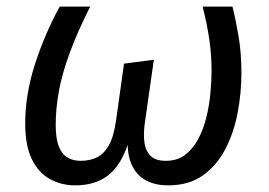

<svg xmlns="http://www.w3.org/2000/svg" viewBox="-20 -547 810 579"><path d="M591 -527H681Q691 -487 699.5 -437Q708 -387 708 -327Q708 -266 696.5 -206Q685 -146 659 -96.5Q633 -47 591 -17.5Q549 12 487 12Q450 12 423 -1.5Q396 -15 381 -42.5Q366 -70 365 -110Q343 -46 304.5 -17Q266 12 207 12Q165 12 130.5 -7Q96 -26 76 -67Q56 -108 56 -175Q56 -261 85 -352Q114 -443 160 -527H252Q213 -450 190 -387Q167 -324 157.5 -271.5Q148 -219 148 -170Q148 -131 156.5 -107.5Q165 -84 182 -73Q199 -62 223 -62Q249 -62 270.5 -71.5Q292 -81 307.5 -107.5Q323 -134 330 -184L354 -355L444 -367L417 -178Q412 -144 415.5 -118Q419 -92 434 -77Q449 -62 480 -62Q514 -62 537.5 -79.5Q561 -97 577 -126.5Q593 -156 602 -192Q611 -228 614.5 -265.5Q618 -303 618 -336Q618 -380 611.5 -426Q605 -472 591 -527Z"/></svg>

Font: Fira Sans Variable
Style: Italic
Weight: 397
Italic angle: -8°
Designer: Carrois Corporate & Edenspiekermann AG
Foundry: Carrois Corporate GbR & Edenspiekermann AG
Version: Version 4.202